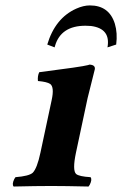

<svg xmlns="http://www.w3.org/2000/svg" viewBox="-20 -680 447 702"><path d="M373 -506.8Q385.3 -575.7 312.5 -585Q302.7 -585.9 292.5 -585.9Q202.6 -585.9 181.2 -512.2Q180.2 -509.3 179.7 -506.8L152.8 -517.1Q181.6 -613.8 258.8 -648.4Q285.2 -660.2 308.6 -660.2Q378.9 -660.2 399.9 -593.3Q410.2 -559.1 404.8 -517.1ZM257.8 -122.1Q244.1 -57.1 258.3 -43.9Q269 -34.7 311 -32.2Q317.9 -23.9 308.1 -4.4Q305.7 0 303.7 2Q217.8 0 167 0Q113.3 0 29.8 2Q22.9 -6.3 32.2 -25.4Q34.7 -29.8 36.6 -32.2Q85.9 -36.1 99.6 -48.3Q115.7 -64.5 127.9 -122.1L168.9 -314Q179.2 -361.3 163.6 -373Q151.9 -380.9 118.7 -383.8Q116.7 -401.9 123.5 -416Q280.3 -436 301.3 -441.9Q305.2 -442.9 307.6 -443.8Q329.1 -442.4 326.7 -426.8Q326.2 -425.3 300.3 -321.3Z"/></svg>

Font: Linux Libertine Slanted O
Style: Bold Slanted
Weight: 700
Designer: Philipp H. Poll
Foundry: Philipp H. Poll
Version: Version 5.0.0